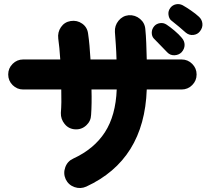

<svg xmlns="http://www.w3.org/2000/svg" viewBox="-20 -878 1040 959"><path d="M411 54Q382 67 352 56.5Q322 46 308 17Q295 -12 306 -42.5Q317 -73 346 -86Q450 -134 504 -217.5Q558 -301 563 -431H437Q438 -396 437.5 -363.5Q437 -331 435 -304Q434 -273 410.5 -251.5Q387 -230 355 -232Q323 -234 303 -258.5Q283 -283 284 -314Q286 -338 286.5 -368Q287 -398 286 -431H96Q65 -431 43 -453Q21 -475 21 -506Q21 -537 43 -559Q65 -581 96 -581H281Q279 -611 276.5 -638Q274 -665 271 -685Q267 -717 284.5 -742.5Q302 -768 333 -773Q365 -778 390.5 -760Q416 -742 420 -710Q424 -683 427 -650Q430 -617 432 -581H562Q561 -619 558.5 -655Q556 -691 554 -718Q552 -750 572 -774.5Q592 -799 623 -802Q655 -804 679.5 -783.5Q704 -763 706 -731Q709 -702 710.5 -662.5Q712 -623 713 -581H887Q918 -581 940 -559Q962 -537 962 -506Q962 -475 940 -453Q918 -431 887 -431H713Q701 -80 411 54ZM908 -715Q897 -725 874 -744.5Q851 -764 834 -777Q824 -786 821.5 -804.5Q819 -823 831 -839Q842 -853 859 -856.5Q876 -860 892 -852Q910 -842 934 -825.5Q958 -809 974 -794Q989 -780 991 -760Q993 -740 979 -722Q967 -706 946 -703.5Q925 -701 908 -715ZM815 -617Q805 -628 783.5 -649.5Q762 -671 748 -686Q738 -697 738 -715Q738 -733 751 -748Q762 -760 779.5 -762.5Q797 -765 812 -755Q829 -744 851.5 -725Q874 -706 888 -689Q902 -673 902 -653.5Q902 -634 887 -617Q873 -603 851.5 -602Q830 -601 815 -617Z"/></svg>

Font: Zen Maru Gothic Black
Style: Regular
Weight: 900
Designer: Yoshimichi Ohira
Foundry: Positype
Version: Version 1.001